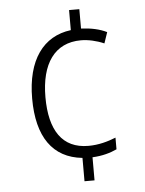

<svg xmlns="http://www.w3.org/2000/svg" viewBox="-53 -767 621 820"><g transform="rotate(-5 258.0 -357.0)"><path d="M318 -641V-724H274V-638C155 -623 84 -527 84 -361C84 -197 149 -103 276 -90V10H319V-89C362 -91 396 -101 424 -114V-164C389 -150 350 -139 306 -139C194 -139 141 -220 141 -362C141 -505 200 -591 313 -591C344 -591 380 -583 412 -569L428 -616C398 -631 361 -639 318 -641Z"/></g></svg>

Font: Noto Sans Ethiopic SemiCondensed Light
Style: Regular
Weight: 300
Width: 4
Designer: Monotype Design Team
Foundry: Monotype Imaging Inc.
Version: Version 2.102